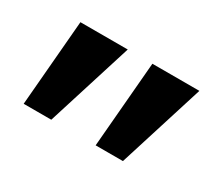

<svg xmlns="http://www.w3.org/2000/svg" viewBox="-62 -822 575 506"><g transform="rotate(30 225.0 -569.5)"><path d="M260 -439 282 -700H425L343 -439ZM41 -439 63 -700H207L125 -439Z"/></g></svg>

Font: Lexend SemiBold
Style: Regular
Weight: 600
Designer: Bonnie Shaver-Troup, Thomas Jockin
Foundry: Lexend
Version: Version 1.005; ttfautohint (v1.8.3)